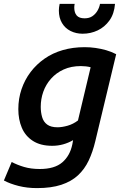

<svg xmlns="http://www.w3.org/2000/svg" viewBox="-50 -777 640 985"><path d="M140 188Q89 188 45.5 177Q2 166 -30 149L10 54Q38 69 73.5 79.5Q109 90 154 90Q230 90 269.5 56Q309 22 321 -36L325 -58Q301 -44 274 -36.5Q247 -29 218 -29Q158 -29 119 -54Q80 -79 62 -121.5Q44 -164 44 -217Q44 -271 60.5 -319.5Q77 -368 107 -407.5Q137 -447 178.5 -476Q220 -505 272 -520Q324 -535 384 -535Q413 -535 440.5 -531Q468 -527 494.5 -519.5Q521 -512 546 -499L439 -53Q426 2 405 46.5Q384 91 350 122.5Q316 154 264.5 171Q213 188 140 188ZM245 -124Q268 -124 296.5 -132Q325 -140 350 -159L415 -432Q404 -435 391 -436.5Q378 -438 365 -438Q315 -438 276.5 -420.5Q238 -403 211.5 -373Q185 -343 172 -306Q159 -269 159 -229Q159 -201 166 -176.5Q173 -152 192 -138Q211 -124 245 -124ZM374 -604Q340 -604 312 -618Q284 -632 268 -659Q252 -686 252 -723Q252 -731 253 -739.5Q254 -748 256 -757H333Q332 -752 331.5 -747.5Q331 -743 331 -738Q331 -712 343.5 -697.5Q356 -683 384 -683Q408 -683 424 -694Q440 -705 450 -722Q460 -739 463 -757H540Q536 -706 511.5 -672Q487 -638 451 -621Q415 -604 374 -604Z"/></svg>

Font: Ubuntu Sans SemiBold
Style: Italic
Weight: 600
Italic angle: -13.5°
Designer: Dalton Maag Ltd
Foundry: Dalton Maag Ltd
Version: Version 1.006